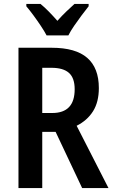

<svg xmlns="http://www.w3.org/2000/svg" viewBox="-20 -957 578 977"><path d="M243 -714Q365 -714 424 -662.5Q483 -611 483 -509Q483 -438 453.5 -391Q424 -344 370 -317L532 0H398L263 -286H195V0H74V-714ZM242 -612H195V-382H246Q360 -382 360 -503Q360 -560 331 -586Q302 -612 242 -612ZM217 -777Q206 -798 188 -825Q170 -852 150.5 -878.5Q131 -905 114 -925V-937H186Q206 -921 228 -898.5Q250 -876 272 -851Q297 -879 317 -898Q337 -917 359 -937H431V-925Q415 -905 395.5 -879Q376 -853 357.5 -826Q339 -799 328 -777Z"/></svg>

Font: Noto Sans Lao Looped Condensed SemiBold
Style: Regular
Weight: 600
Width: 3
Designer: Mark Frömberg, Ben Mitchell
Foundry: The Fontpad Ltd
Version: Version 1.002; ttfautohint (v1.8.4.7-5d5b)